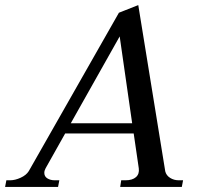

<svg xmlns="http://www.w3.org/2000/svg" viewBox="-54 -734 778 754"><path d="M665 -26 660 0H418L422 -26H439Q466 -26 480 -38.5Q494 -51 491 -73L471 -210H202L125 -73Q120 -64 120 -55Q120 -41 132 -33.5Q144 -26 161 -26H179L174 0H-34L-29 -26H-14Q5 -26 27 -36Q49 -46 59 -62L413 -684L489 -714L595 -61Q599 -45 614 -35.5Q629 -26 648 -26ZM465 -250 416 -591 224 -250Z"/></svg>

Font: Taviraj
Style: Italic
Weight: 400
Italic angle: -12°
Designer: Katatrad Team
Foundry: CadsonDemak
Version: Version 1.001